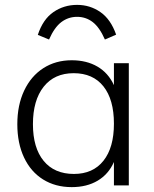

<svg xmlns="http://www.w3.org/2000/svg" viewBox="-20 -760 631 787"><path d="M508 -501V0H447V-96Q425 -46 380.5 -19.5Q336 7 274 7Q207 7 156.5 -24.5Q106 -56 78.5 -114.5Q51 -173 51 -251Q51 -329 79 -388.5Q107 -448 157.5 -480.5Q208 -513 274 -513Q335 -513 379.5 -487Q424 -461 447 -411V-501ZM447 -253Q447 -352 404 -406Q361 -460 282 -460Q203 -460 159 -404.5Q115 -349 115 -251Q115 -154 159 -100.5Q203 -47 283 -47Q361 -47 404 -101Q447 -155 447 -253ZM456 -618 410 -598Q388 -648 360 -669.5Q332 -691 296 -691Q260 -691 231.5 -669.5Q203 -648 181 -598L135 -617Q156 -681 199 -710.5Q242 -740 296 -740Q349 -740 391.5 -710.5Q434 -681 456 -618Z"/></svg>

Font: Muli Light
Style: Regular
Weight: 300
Designer: Vernon Adams
Foundry: Vernon Adams
Version: Version 2.100